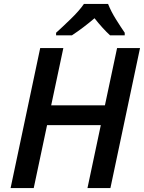

<svg xmlns="http://www.w3.org/2000/svg" viewBox="-20 -959 734 979"><path d="M34 0 185 -714H303L241 -422H515L577 -714H694L543 0H426L494 -321H220L152 0ZM266 -779H347Q406 -818 462 -866Q503 -814 541 -779H616V-792Q596 -821 571 -861Q546 -901 531 -939H408Q385 -905 339.5 -861Q294 -817 266 -792Z"/></svg>

Font: Noto Sans UI Medium
Style: Italic
Weight: 500
Italic angle: -12°
Designer: Monotype Design Team
Foundry: Monotype Imaging Inc.
Version: Version 1.901